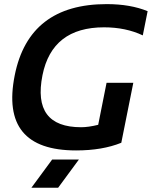

<svg xmlns="http://www.w3.org/2000/svg" viewBox="-20 -723 734 929"><path d="M566.9 -32.2Q475.1 4.9 348.1 4.9Q-21.5 4.9 51.3 -358.9Q120.1 -703.1 496.1 -703.1Q610.8 -703.1 694.3 -668.9L670.9 -551.8Q588.4 -590.8 483.4 -590.8Q231.9 -590.8 185.5 -358.9Q135.3 -107.4 372.6 -107.4Q407.7 -107.4 455.1 -119.1L495.6 -322.3H625ZM361.8 48.8 261.2 185.5H131.8L232.4 48.8Z"/></svg>

Font: Sansation
Style: Bold Italic
Weight: 700
Designer: Bernd Montag
Version: Version 1.301